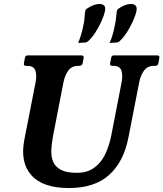

<svg xmlns="http://www.w3.org/2000/svg" viewBox="-20 -940 826 971"><path d="M775 -660Q788 -660 786 -647L781 -620Q778 -607 765 -607H759Q726 -607 708.5 -583Q691 -559 684 -524L629 -242Q605 -121 531.5 -55Q458 11 328 11Q197 11 139 -53.5Q81 -118 103 -233L160 -524Q167 -559 159 -583Q151 -607 117 -607H111Q98 -607 101 -620L106 -647Q108 -660 121 -660H391Q405 -660 403 -647L398 -620Q395 -607 381 -607H376Q343 -607 325.5 -583Q308 -559 301 -524L248 -251Q241 -214 239.5 -180.5Q238 -147 249 -121.5Q260 -96 288.5 -81Q317 -66 369 -66Q419 -66 454 -90Q489 -114 510 -156Q531 -198 542 -251L595 -524Q602 -559 594 -583Q586 -607 552 -607H547Q534 -607 537 -620L542 -647Q544 -660 557 -660ZM534 -723Q542 -739 549 -762.5Q556 -786 561 -814Q564 -825 566 -840.5Q568 -856 569 -868.5Q570 -881 571 -884Q573 -893 582 -898Q614 -920 643 -920Q657 -920 665.5 -912Q674 -904 670 -884Q666 -864 653 -834.5Q640 -805 622 -777Q604 -749 584 -731Q577 -725 570 -725ZM375 -723Q382 -739 389.5 -762.5Q397 -786 402 -814Q405 -825 406.5 -840.5Q408 -856 409 -868.5Q410 -881 411 -884Q413 -892 422 -898Q456 -920 484 -920Q498 -920 506.5 -912Q515 -904 511 -884Q507 -864 494 -834.5Q481 -805 463 -777Q445 -749 425 -731Q418 -725 410 -725Z"/></svg>

Font: Young Serif Light
Style: Italic
Weight: 300
Italic angle: -10.979°
Designer: Bastien Sozeau
Foundry: NBR — Bastien Sozeau
Version: Version 5.001